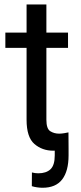

<svg xmlns="http://www.w3.org/2000/svg" viewBox="-20 -677 367 875"><path d="M229.5 -38.1 292.5 -0.5V31.2Q292.5 102.5 263.4 140.6Q234.4 178.7 173.8 178.7Q163.1 178.7 149.2 176.8Q135.3 174.8 125 171.4L125.5 108.9Q131.8 110.8 139.9 111.8Q147.9 112.8 154.3 112.8Q190.4 112.8 210 94.5Q229.5 76.2 229.5 31.2ZM290 -528.3V-459H4.4V-528.3ZM101.1 -656.7H191.4V-130.9Q191.4 -90.3 209 -79.1Q226.6 -67.9 249.5 -67.9Q260.7 -67.9 273.2 -70.1Q285.6 -72.3 292 -73.7L292.5 0Q281.7 3.4 264.4 6.6Q247.1 9.8 222.7 9.8Q172.4 9.8 136.7 -21Q101.1 -51.8 101.1 -131.3Z"/></svg>

Font: RobotoDEMO
Style: Regular
Weight: 400
Designer: Christian Robertson
Foundry: Google
Version: Version 2.136